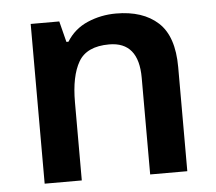

<svg xmlns="http://www.w3.org/2000/svg" viewBox="-45 -601 731 649"><g transform="rotate(-5 321.0 -276.0)"><path d="M371 -552Q462 -552 513.5 -505Q565 -458 565 -353V0H439V-328Q439 -450 339 -450Q263 -450 235 -402Q207 -354 207 -265V0H81V-542H178L196 -471H203Q229 -513 274.5 -532.5Q320 -552 371 -552Z"/></g></svg>

Font: Noto Sans Bassa Vah SemiBold
Style: Regular
Weight: 600
Designer: Monotype Design Team
Foundry: Monotype Imaging Inc.
Version: Version 2.002; ttfautohint (v1.8.4.7-5d5b)